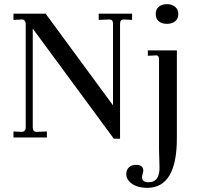

<svg xmlns="http://www.w3.org/2000/svg" viewBox="-20 -663 953 926"><path d="M529 6 138 -525V-49Q138 -27 157 -27L206 -29V0H45V-29L84 -27Q104 -27 104 -49V-548Q104 -557 98.5 -563.5Q93 -570 84 -569L45 -567V-597H200L525 -155V-549Q525 -569 508 -569H505L456 -567V-597H617V-567L578 -569H576Q559 -569 559 -548V6ZM690 243Q645 243 617 223.5Q589 204 589 176Q589 156 602 144Q615 132 636 132Q671 132 671 160Q671 166 668 176Q665 186 665 191Q665 216 696 216Q754 216 749 133Q747 75 747 59V-376Q747 -396 734 -396L693 -394V-420H833V4Q833 243 690 243ZM731 -596Q731 -618 746 -630.5Q761 -643 785 -643Q809 -643 824.5 -630Q840 -617 840 -596Q840 -573 825 -560.5Q810 -548 785 -548Q760 -548 745.5 -560.5Q731 -573 731 -596Z"/></svg>

Font: UnnaRegular
Style: Regular
Weight: 400
Designer: Jorge de Buen Unna
Foundry: Omnibus-Type
Version: Version 2.008;hotconv 1.0.109;makeotfexe 2.5.65596